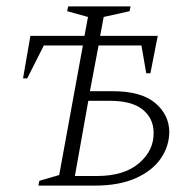

<svg xmlns="http://www.w3.org/2000/svg" viewBox="-20 -580 610 600"><path d="M117 -438 65 -335H52L75 -468H244L255 -527L190 -545L193 -560H388L385 -545L304 -527L293 -468H473L450 -351H437L422 -438H288L261 -295H332Q421 -295 464.5 -258.5Q508 -222 509 -169Q509 -124 483 -85.5Q457 -47 405 -23.5Q353 0 276 0H100L103 -15L165 -33L239 -438ZM214 -30H283Q368 -30 414.5 -70Q461 -110 460 -165Q460 -210 426 -237.5Q392 -265 323 -265H256Z"/></svg>

Font: Spectral SC ExtraLight
Style: Italic
Weight: 275
Italic angle: -10°
Designer: Jean-Baptiste Levee
Foundry: Production Type
Version: Version 2.001